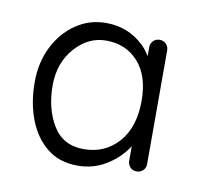

<svg xmlns="http://www.w3.org/2000/svg" viewBox="-48 -761 445 421"><g transform="rotate(10 174.5 -550.5)"><path d="M149 -391Q108 -391 80.5 -413.5Q53 -436 39 -473Q25 -510 25 -555Q25 -599 42.5 -634Q60 -669 90 -689.5Q120 -710 157 -710Q206 -710 240.5 -677.5Q275 -645 275 -583L259 -624V-674Q259 -682 264.5 -688Q270 -694 279 -694Q288 -694 293.5 -688Q299 -682 299 -674V-421Q299 -412 293 -406.5Q287 -401 279 -401Q270 -401 264.5 -407Q259 -413 259 -421V-474L275 -503Q275 -478 258 -452Q241 -426 212.5 -408.5Q184 -391 149 -391ZM156 -429Q203 -429 233 -462.5Q263 -496 263 -555Q263 -611 235.5 -641.5Q208 -672 164 -672Q124 -672 94.5 -638.5Q65 -605 65 -555Q65 -503 87.5 -466Q110 -429 156 -429Z"/></g></svg>

Font: Quicksand Variable Light
Style: Regular
Weight: 300
Designer: Andrew Paglinawan
Foundry: Andrew Paglinawan
Version: Version 3.004